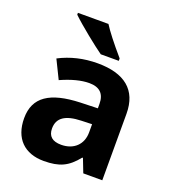

<svg xmlns="http://www.w3.org/2000/svg" viewBox="-140 -872 884 987"><g transform="rotate(20 302.0 -378.0)"><path d="M398.4 -606V-619.1C342.3 -684.1 304.2 -733.4 283.7 -766.1H116.7V-755.9C161.1 -712.9 258.8 -634.8 299.8 -606ZM528.8 0V-363.8C528.8 -494.1 448.2 -557.1 301.8 -557.1C225.1 -557.1 155.8 -540.5 92.8 -507.8L142.1 -407.2C201.2 -433.6 252.4 -446.8 295.9 -446.8C352.5 -446.8 380.9 -418.9 380.9 -363.8V-339.8L286.1 -336.9C122.6 -331.1 42 -278.8 42 -163.1C42 -52.2 106 9.8 210.9 9.8C296.4 9.8 341.8 -11.2 392.1 -74.2H396L424.8 0ZM380.9 -208C380.9 -142.1 335.9 -99.1 267.1 -99.1C218.8 -99.1 194.8 -120.1 194.8 -162.1C194.8 -220.7 236.8 -248.5 323.2 -251L380.9 -252.9Z"/></g></svg>

Font: Open Sans bold
Style: Bold
Weight: 700
Foundry: Ascender Corporation
Version: Version 1.100;PS 001.100;hotconv 1.0.88;makeotf.lib2.5.64775